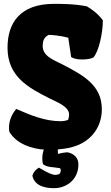

<svg xmlns="http://www.w3.org/2000/svg" viewBox="-20 -777 582 1008"><path d="M29.3 -84.5C70.3 -17.6 152.8 4.4 210 8.3C204.6 23.4 202.1 39.6 202.1 55.2C202.1 65.4 203.1 75.7 205.6 84.5C226.1 103 263.7 99.6 294.9 106C302.7 114.3 298.3 130.4 291.5 136.7C284.2 139.2 278.3 141.1 271 141.1C255.4 141.1 233.9 132.8 184.1 103C167.5 113.8 156.2 125 149.9 145.5C162.1 201.7 221.2 210.9 264.2 210.9C327.6 210.9 391.6 167 391.6 86.4C391.6 33.2 339.8 22.5 331.1 22.5C323.7 22.9 296.9 26.9 285.2 31.2C284.2 28.8 283.7 23.4 283.7 17.1V7.3C323.2 4.4 356 -2 385.7 -13.7C457 -41.5 514.6 -107.4 514.6 -203.6C514.6 -330.1 416.5 -381.8 310.5 -437.5C268.6 -459.5 204.1 -479.5 204.1 -535.2C204.1 -558.6 209.5 -581.5 235.4 -593.8C245.1 -594.2 294.9 -590.8 338.4 -579.1L353.5 -477.5C367.7 -469.2 382.8 -464.8 412.1 -464.8C439 -464.8 456.1 -468.3 470.7 -475.6C498 -506.3 520 -601.6 520 -670.4C494.1 -705.1 466.8 -725.1 436 -743.7C370.1 -757.3 289.6 -756.8 263.7 -756.8C84 -756.8 19.5 -655.3 19.5 -526.4C19.5 -373 131.8 -315.4 242.2 -259.3C276.4 -241.7 344.7 -217.8 342.8 -173.8C342.3 -167.5 340.8 -155.3 337.4 -147.9C328.6 -143.6 312 -140.6 298.8 -140.6C215.3 -140.6 138.7 -172.9 65.4 -205.1C38.1 -173.8 27.3 -137.7 27.3 -106.9C27.3 -99.1 27.8 -91.3 29.3 -84.5Z"/></svg>

Font: Kavoon
Style: Regular
Weight: 400
Designer: Viktoriya Grabowska
Foundry: Viktoriya Grabowska
Version: Version 1.002